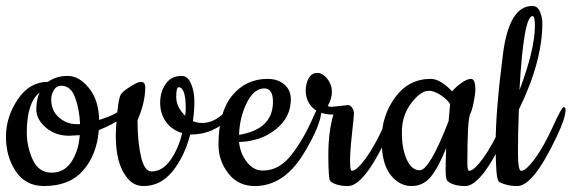

<svg xmlns="http://www.w3.org/2000/svg" viewBox="-20 -620 1920 645"><path d="M313 -217Q353 -230 368.5 -239.5Q384 -249 392 -254L404 -261Q409 -264 412 -264Q420 -264 420 -255Q420 -246 389 -223.5Q358 -201 312 -183Q305 -99 259 -47Q213 5 128 5Q66 5 33 -44.5Q0 -94 0 -160.5Q0 -227 39.5 -286Q79 -345 141 -345Q169 -365 207.5 -365Q246 -365 279 -324Q312 -283 313 -217ZM248 -166 212 -164Q166 -164 134 -191.5Q102 -219 102 -252Q102 -285 113 -309Q70 -275 70 -175Q70 -127 90 -83.5Q110 -40 153 -40Q196 -40 220 -76.5Q244 -113 248 -166ZM186 -332Q170 -332 161 -317.5Q152 -303 152 -286Q152 -249 177.5 -226Q203 -203 237 -203H249Q247 -252 232.5 -292Q218 -332 186 -332Z M489 -44Q525 -44 552 -81.5Q579 -119 592 -173Q556 -184 537 -211.5Q518 -239 518 -275Q518 -311 536.5 -338Q555 -365 590 -365Q611 -365 622 -338.5Q633 -312 633 -279Q633 -246 628 -213Q643 -207 660 -207Q699 -207 735 -243Q753 -261 759.5 -261Q766 -261 766 -251Q766 -241 753 -227Q700 -168 619 -168Q600 -95 560 -45Q520 5 462 5Q428 5 406 -24Q369 -71 369 -162Q369 -193 374 -242Q379 -291 385.5 -302Q392 -313 417.5 -329Q443 -345 453 -345Q468 -345 468 -327Q468 -276 442 -216Q442 -145 453.5 -94.5Q465 -44 489 -44ZM580 -327Q572 -327 572 -294Q572 -261 602 -231Q604 -243 604 -255Q604 -327 580 -327Z M836 5Q780 5 747 -37.5Q714 -80 714 -134Q714 -243 760 -299Q806 -355 879 -355Q913 -355 935 -336.5Q957 -318 957 -286Q957 -226 906.5 -185.5Q856 -145 783 -143Q787 -104 809.5 -75.5Q832 -47 862 -47Q892 -47 916 -61Q940 -75 960 -101Q1002 -156 1032 -226Q1040 -244 1044.5 -252Q1049 -260 1054.5 -260Q1060 -260 1060 -252Q1060 -202 999 -102Q933 5 836 5ZM783 -167Q842 -177 869.5 -205Q897 -233 897 -278Q897 -323 868 -323Q833 -323 809 -274.5Q785 -226 783 -167Z M1094 -261 1149 -267Q1157 -267 1163 -258Q1169 -249 1169 -239Q1169 -229 1162.5 -171Q1156 -113 1156 -79.5Q1156 -46 1162 -46Q1179 -47 1209 -88.5Q1239 -130 1268.5 -195Q1298 -260 1304.5 -260Q1311 -260 1311 -252Q1311 -224 1282 -163Q1203 5 1149 5Q1110 5 1090 -11Q1083 -18 1083 -98Q1083 -178 1100 -235Q1042 -235 1019 -272Q1007 -291 1007 -315Q1007 -339 1017 -357Q1027 -375 1045.5 -375Q1064 -375 1079.5 -355.5Q1095 -336 1095 -312Q1095 -288 1081 -264Q1085 -261 1094 -261Z M1543 5Q1504 5 1484 -11Q1477 -18 1477 -46.5Q1477 -75 1479 -123Q1453 -58 1427.5 -26.5Q1402 5 1362 5Q1322 5 1292 -32.5Q1262 -70 1262 -150.5Q1262 -231 1307.5 -293Q1353 -355 1427 -355Q1459 -355 1499 -313Q1507 -324 1527.5 -339.5Q1548 -355 1562.5 -355Q1577 -355 1577 -317Q1577 -307 1571.5 -278Q1566 -249 1559 -236Q1550 -213 1550 -73Q1550 -46 1556 -46Q1573 -47 1603 -88.5Q1633 -130 1662.5 -195Q1692 -260 1698.5 -260Q1705 -260 1705 -252Q1705 -224 1676 -163Q1597 5 1543 5ZM1421 -315Q1393 -315 1361.5 -273.5Q1330 -232 1330 -176Q1330 -120 1346.5 -84Q1363 -48 1390 -48Q1423 -48 1487 -213Q1488 -221 1489.5 -240.5Q1491 -260 1492 -270Q1483 -286 1460.5 -300.5Q1438 -315 1421 -315Z M1718 5Q1696 5 1677.5 -0.5Q1659 -6 1655 -11Q1645 -23 1645 -135.5Q1645 -248 1670 -441Q1691 -600 1768 -600Q1786 -600 1794 -580.5Q1802 -561 1802 -543Q1802 -413 1723 -252Q1720 -169 1720 -107.5Q1720 -46 1731 -46Q1748 -47 1778 -88.5Q1808 -130 1837.5 -195Q1867 -260 1873.5 -260Q1880 -260 1880 -252Q1880 -224 1851 -163Q1772 5 1718 5ZM1777 -534Q1777 -566 1769 -566Q1739 -566 1725 -317Q1777 -454 1777 -534Z"/></svg>

Font: Cookie
Style: Regular
Weight: 400
Designer: Ania Kruk
Foundry: Ania Kruk
Version: Version 1.004